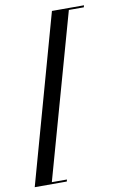

<svg xmlns="http://www.w3.org/2000/svg" viewBox="-108 -672 535 866"><g transform="rotate(-10 159.5 -238.5)"><path d="M340.3 -622.6 337.9 -613.7H269.4L58.9 137.9H128.2L125.8 146.8H-21L193.5 -622.6Z"/></g></svg>

Font: Playfair 144pt
Style: Italic
Weight: 400
Italic angle: -15.6°
Designer: Claus Eggers Sørensen
Foundry: Claus Eggers Sørensen
Version: Version 2.001;gftools[0.9.30]